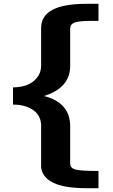

<svg xmlns="http://www.w3.org/2000/svg" viewBox="-20 -768 590 1004"><path d="M48 -221V-311Q118 -312 156.5 -344.5Q195 -377 195 -424V-621Q195 -748 430 -748H495V-659H466Q392 -659 369.5 -650Q347 -641 347 -619V-424Q347 -308 210 -266Q347 -231 347 -108V86Q347 112 376 119Q405 126 495 126V216H430Q210 216 195 108V-118Q191 -168 150.5 -194.5Q110 -221 48 -221Z"/></svg>

Font: Coval
Style: Black
Weight: 1000
Foundry: Context Ltd
Version: Version 001.000